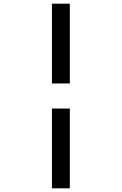

<svg xmlns="http://www.w3.org/2000/svg" viewBox="-20 -821 660 1041"><path d="M358.5 -368.5V-801H261.5V-368.5ZM358.5 200V-232.5H261.5V200Z"/></svg>

Font: Monaspace Krypton
Style: Regular
Weight: 400
Designer: Riley Cran & the Lettermatic Team
Foundry: Lettermatic
Version: Version 1.200 (Monaspace Krypton)